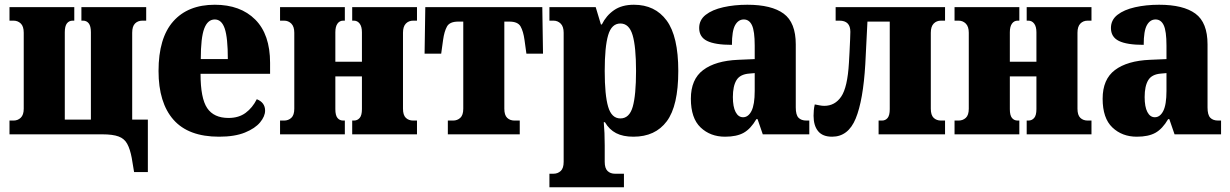

<svg xmlns="http://www.w3.org/2000/svg" viewBox="-20 -566 5183 809"><path d="M545 159 535 99Q528 62 516 40Q504 18 479.5 9Q455 0 411 0H20V-58H37Q55 -58 67.5 -70Q80 -82 80 -108V-428Q80 -455 67.5 -467Q55 -479 37 -479H20V-536H293V-479H286Q271 -479 262 -467.5Q253 -456 253 -430V-62H363V-430Q363 -456 354 -467.5Q345 -479 330 -479H323V-536H596V-479H580Q561 -479 549 -467Q537 -455 537 -428V-62H603V159Z M903 10Q774 10 711 -61.5Q648 -133 648 -267Q648 -406 710 -476Q772 -546 885 -546Q993 -546 1055.5 -483.5Q1118 -421 1118 -301V-255H825Q825 -152 853 -110.5Q881 -69 943 -69Q986 -69 1015 -90.5Q1044 -112 1062 -148Q1097 -134 1097 -100Q1097 -76 1076 -50.5Q1055 -25 1012 -7.5Q969 10 903 10ZM940 -317Q940 -407 927 -445.5Q914 -484 885 -484Q855 -484 840.5 -445.5Q826 -407 826 -317Z M1160 0V-58H1177Q1195 -58 1207.5 -69.5Q1220 -81 1220 -108V-428Q1220 -454 1207.5 -466.5Q1195 -479 1177 -479H1160V-536H1433V-479H1426Q1411 -479 1402 -466.5Q1393 -454 1393 -430V-306H1505V-430Q1505 -454 1495.5 -466.5Q1486 -479 1471 -479H1464V-536H1737V-479H1721Q1702 -479 1690 -466.5Q1678 -454 1678 -428V-108Q1678 -81 1690 -69.5Q1702 -58 1721 -58H1737V0H1464V-58H1471Q1486 -58 1495.5 -69Q1505 -80 1505 -106V-244H1393V-106Q1393 -80 1402 -69Q1411 -58 1426 -58H1433V0Z M1867 0V-58H1889Q1907 -58 1919.5 -69.5Q1932 -81 1932 -108V-475H1911Q1875 -475 1863.5 -454.5Q1852 -434 1847 -398L1839 -340H1769L1772 -536H2265L2268 -340H2198L2190 -398Q2185 -434 2173.5 -454.5Q2162 -475 2126 -475H2105V-108Q2105 -81 2117 -69.5Q2129 -58 2148 -58H2170V0Z M2295 223V166H2312Q2330 166 2342.5 154.5Q2355 143 2355 116V-428Q2355 -454 2342.5 -466.5Q2330 -479 2312 -479H2295V-536H2490L2512 -463H2516Q2534 -500 2567 -523Q2600 -546 2651 -546Q2740 -546 2789 -479.5Q2838 -413 2838 -267Q2838 -120 2789.5 -55Q2741 10 2649 10Q2605 10 2576 -5Q2547 -20 2529 -51H2524Q2526 -28 2527 -5Q2528 18 2528 47V116Q2528 143 2540 154.5Q2552 166 2571 166H2609V223ZM2594 -67Q2632 -67 2646 -116Q2660 -165 2660 -267Q2660 -369 2645.5 -418Q2631 -467 2594 -467Q2557 -467 2542.5 -418Q2528 -369 2528 -267Q2528 -165 2542.5 -116Q2557 -67 2594 -67Z M3035 10Q2973 10 2932 -29Q2891 -68 2891 -150Q2891 -232 2943 -271Q2995 -310 3090 -314L3160 -317V-374Q3160 -435 3148.5 -459.5Q3137 -484 3114 -484Q3091 -484 3077.5 -460Q3064 -436 3064 -377Q2993 -377 2959.5 -393.5Q2926 -410 2926 -448Q2926 -482 2953.5 -503.5Q2981 -525 3027.5 -535.5Q3074 -546 3129 -546Q3231 -546 3282 -508.5Q3333 -471 3333 -379V-113Q3333 -82 3344.5 -70Q3356 -58 3378 -58H3390V0H3194L3172 -64H3167Q3143 -23 3113.5 -6.5Q3084 10 3035 10ZM3111 -72Q3133 -72 3146.5 -98.5Q3160 -125 3160 -183V-258L3137 -256Q3098 -253 3083 -228Q3068 -203 3068 -157Q3068 -116 3079.5 -94Q3091 -72 3111 -72Z M3486 10Q3446 10 3427 -13.5Q3408 -37 3408 -78Q3408 -89 3409 -101Q3410 -113 3413 -126Q3424 -124 3434 -122Q3444 -120 3453 -120Q3498 -120 3524.5 -159Q3551 -198 3557 -301Q3558 -317 3559.5 -346Q3561 -375 3562 -400Q3563 -425 3563 -432Q3563 -479 3517 -479H3501V-536H3962V-479H3945Q3926 -479 3914 -466.5Q3902 -454 3902 -428V-108Q3902 -81 3914 -69.5Q3926 -58 3945 -58H3962V0H3682V-58H3696Q3711 -58 3720 -69Q3729 -80 3729 -106V-475H3635L3626 -296Q3617 -143 3585.5 -66.5Q3554 10 3486 10Z M4002 0V-58H4019Q4037 -58 4049.5 -69.5Q4062 -81 4062 -108V-428Q4062 -454 4049.5 -466.5Q4037 -479 4019 -479H4002V-536H4275V-479H4268Q4253 -479 4244 -466.5Q4235 -454 4235 -430V-306H4347V-430Q4347 -454 4337.5 -466.5Q4328 -479 4313 -479H4306V-536H4579V-479H4563Q4544 -479 4532 -466.5Q4520 -454 4520 -428V-108Q4520 -81 4532 -69.5Q4544 -58 4563 -58H4579V0H4306V-58H4313Q4328 -58 4337.5 -69Q4347 -80 4347 -106V-244H4235V-106Q4235 -80 4244 -69Q4253 -58 4268 -58H4275V0Z M4770 10Q4708 10 4667 -29Q4626 -68 4626 -150Q4626 -232 4678 -271Q4730 -310 4825 -314L4895 -317V-374Q4895 -435 4883.5 -459.5Q4872 -484 4849 -484Q4826 -484 4812.5 -460Q4799 -436 4799 -377Q4728 -377 4694.5 -393.5Q4661 -410 4661 -448Q4661 -482 4688.5 -503.5Q4716 -525 4762.5 -535.5Q4809 -546 4864 -546Q4966 -546 5017 -508.5Q5068 -471 5068 -379V-113Q5068 -82 5079.5 -70Q5091 -58 5113 -58H5125V0H4929L4907 -64H4902Q4878 -23 4848.5 -6.5Q4819 10 4770 10ZM4846 -72Q4868 -72 4881.5 -98.5Q4895 -125 4895 -183V-258L4872 -256Q4833 -253 4818 -228Q4803 -203 4803 -157Q4803 -116 4814.5 -94Q4826 -72 4846 -72Z"/></svg>

Font: Noto Serif Condensed Black
Style: Regular
Weight: 900
Width: 3
Designer: Monotype Design Team
Foundry: Monotype Imaging Inc.
Version: Version 2.015; ttfautohint (v1.8.4.7-5d5b)